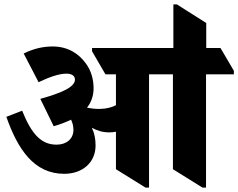

<svg xmlns="http://www.w3.org/2000/svg" viewBox="-20 -846 1087 876"><path d="M273 -53C357 -53 416 -105 416 -182C416 -213 411 -238 399 -263C423 -250 448 -242 478 -242C489 -242 499 -243 509 -245V-74L644 10H660V-507H769V-74L904 10H920V-507H1047V-523L986 -627H921V-741L787 -826H771V-627H400V-612L461 -507H509V-366C490 -356 464 -349 432 -349C414 -349 395 -351 377 -355C397 -380 407 -410 407 -444C407 -483 396 -524 372 -556C340 -601 290 -634 220 -634C174 -634 131 -623 88 -602L156 -471C202 -493 248 -510 283 -510C309 -510 322 -499 322 -483C322 -448 258 -421 164 -395L225 -270C256 -279 282 -289 304 -300C311 -286 315 -271 315 -253C315 -213 284 -186 238 -186C168 -186 124 -234 81 -341L9 -313C61 -165 135 -53 273 -53Z"/></svg>

Font: Noto Serif Devanagari SemiCondensed Black
Style: Regular
Weight: 900
Width: 4
Designer: Universal Thirst, Indian Type Foundry and the Monotype Design Team
Foundry: Monotype Imaging Inc.
Version: Version 2.004